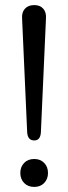

<svg xmlns="http://www.w3.org/2000/svg" viewBox="-20 -732 268 756"><path d="M115 -179Q89 -179 87 -211L67 -659Q65 -683 78 -697.5Q91 -712 115 -712Q138 -712 150.5 -697.5Q163 -683 161 -659L141 -211Q139 -179 115 -179ZM115 4Q90 4 75 -11.5Q60 -27 60 -51Q60 -75 75 -90.5Q90 -106 115 -106Q139 -106 154 -90.5Q169 -75 169 -51Q169 -27 154 -11.5Q139 4 115 4Z"/></svg>

Font: Nunito
Style: Regular
Weight: 400
Designer: Vernon Adams
Foundry: Vernon Adams
Version: Version 3.602